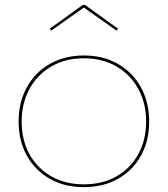

<svg xmlns="http://www.w3.org/2000/svg" viewBox="-20 -761 690 789"><path d="M324.5 8Q245 8 184.8 -26.2Q124.5 -60.5 90.5 -121.2Q56.5 -182 56.5 -261.5Q56.5 -340.5 90.2 -402Q124 -463.5 184.5 -498.2Q245 -533 325 -533Q404.5 -533 465 -498.2Q525.5 -463.5 559.2 -402Q593 -340.5 593 -261.5Q593 -182 559.2 -121.2Q525.5 -60.5 465 -26.2Q404.5 8 324.5 8ZM324.5 -3.5Q401 -3.5 458.5 -36.2Q516 -69 548.2 -127.2Q580.5 -185.5 580.5 -261.5Q580.5 -337 548.2 -395.8Q516 -454.5 458.5 -488Q401 -521.5 324.5 -521.5Q248.5 -521.5 191 -488Q133.5 -454.5 101.2 -395.8Q69 -337 69 -261.5Q69 -185.5 101.2 -127.2Q133.5 -69 191 -36.2Q248.5 -3.5 324.5 -3.5ZM329 -741 465 -643 459 -635 324.5 -730 190.5 -635 184.5 -643 320.5 -741Z"/></svg>

Font: Hepta Slab ExtraLight Thin
Style: Regular
Weight: 250
Version: Version 1.102